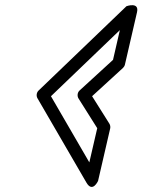

<svg xmlns="http://www.w3.org/2000/svg" viewBox="-20 -805 561 757"><path d="M332.2 -164.8 180.9 -425.6 452.6 -686.3 425.6 -569 293.9 -448.4C284.6 -440 283.9 -425.7 289.6 -416.7L363.4 -299.6ZM320.8 -85C345.1 -43.1 366.7 -91.9 366.7 -91.9L414.4 -298.5C415.7 -304 414.8 -311.8 411.2 -317.5L343.1 -425.7L465.1 -537.4C468.1 -540.2 471.4 -545.3 472.5 -550.2L520.2 -756.8C530 -799 478.6 -780.5 478.6 -780.5L132.1 -448C124.6 -440.9 121.8 -427.7 127.8 -417.4Z"/></svg>

Font: Stormning Aesir
Style: Bold
Weight: 400
Designer: Robert Jablonski, Mew Too
Foundry: Cannot Into Space Fonts
Version: Version 0.90